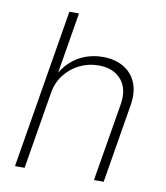

<svg xmlns="http://www.w3.org/2000/svg" viewBox="-82 -797 750 865"><g transform="rotate(10 293.0 -364.0)"><path d="M147.5 -353 88.9 0H44.9L165.5 -727.5H209.5L159.2 -423.8H149.9Q171.4 -468.8 202.4 -497.3Q233.4 -525.9 271 -539.6Q308.6 -553.2 350.1 -553.2Q405.8 -553.2 445.3 -530Q484.9 -506.8 502.7 -463.6Q520.5 -420.4 510.3 -359.9L450.7 0H406.2L465.8 -357.4Q477.5 -428.2 441.9 -470.2Q406.2 -512.2 337.9 -512.2Q291.5 -512.2 251 -492.2Q210.4 -472.2 182.9 -436.5Q155.3 -400.9 147.5 -353Z"/></g></svg>

Font: Inter ExtraLight
Style: Italic
Weight: 250
Italic angle: -9.3988°
Designer: Rasmus Andersson
Foundry: rsms
Version: Version 4.001;git-66647c0bb